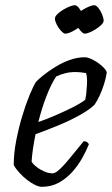

<svg xmlns="http://www.w3.org/2000/svg" viewBox="-20 -721 432 741"><path d="M141 0Q131 0 116 -7Q101 -14 85.5 -26Q70 -38 56 -53Q42 -68 33 -84Q33 -129 42.5 -178Q52 -227 65.5 -272Q79 -317 93.5 -352.5Q108 -388 119 -405Q128 -415 148 -431Q168 -447 194 -463Q220 -479 249 -489.5Q278 -500 307 -500Q321 -500 341 -489Q361 -478 376 -464Q391 -450 392 -441Q389 -420 381.5 -396Q374 -372 364 -351Q354 -330 345 -317Q327 -299 291 -278.5Q255 -258 209.5 -239Q164 -220 117 -203Q111 -172 107 -145Q103 -118 102 -97Q108 -87 121.5 -76.5Q135 -66 151.5 -59Q168 -52 182 -52Q191 -52 202 -60.5Q213 -69 227.5 -85Q242 -101 260.5 -124Q279 -147 303 -176Q311 -176 316 -172.5Q321 -169 323 -164Q313 -139 297 -110.5Q281 -82 258.5 -57Q236 -32 207 -16Q178 0 141 0ZM128 -250Q160 -261 194.5 -276Q229 -291 260 -306.5Q291 -322 309 -336Q311 -345 312.5 -356Q314 -367 314 -374Q316 -392 316 -409.5Q316 -427 312 -439Q301 -441 290.5 -442Q280 -443 272 -443Q249 -443 230.5 -438Q212 -433 197 -426Q178 -398 159.5 -350.5Q141 -303 128 -250ZM307 -591Q301 -591 291 -602Q281 -613 274.5 -626.5Q268 -640 268 -649Q268 -657 277 -666Q286 -675 299 -683Q312 -691 324.5 -696Q337 -701 343 -701Q351 -701 359.5 -690.5Q368 -680 374 -665.5Q380 -651 380 -641Q380 -634 371.5 -625.5Q363 -617 350.5 -609Q338 -601 326 -596Q314 -591 307 -591ZM232 -591Q226 -591 216 -601.5Q206 -612 199 -626Q192 -640 192 -649Q192 -657 201 -666Q210 -675 223 -683Q236 -691 249 -696Q262 -701 268 -701Q276 -701 284.5 -690.5Q293 -680 299 -665.5Q305 -651 305 -641Q305 -634 296.5 -625.5Q288 -617 275.5 -609Q263 -601 251.5 -596Q240 -591 232 -591Z"/></svg>

Font: Texturina 12pt ExtraLight
Style: Italic
Weight: 250
Italic angle: -11°
Designer: Guillermo Torres Carreño
Foundry: Omnibus-Type
Version: Version 1.002